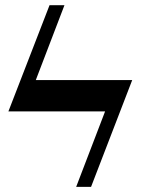

<svg xmlns="http://www.w3.org/2000/svg" viewBox="-20 -704 539 736"><path d="M486.8 -397H117.2L227.1 -684.1H169.9L12.2 -276.9H382.8L272 12.2H329.1Z"/></svg>

Font: Galatia SIL
Style: Bold
Weight: 700
Designer: Development by SIL's NRSI team
Version: Version 2.1